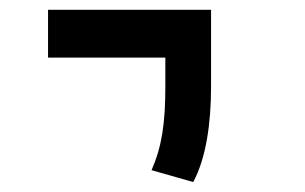

<svg xmlns="http://www.w3.org/2000/svg" viewBox="-20 -606 626 394"><path d="M376.5 -232.4C402.8 -281.2 413.1 -352.5 413.1 -428.2V-585.9H78.6V-487.8H319.3V-428.2C319.3 -352.5 312 -304.7 291 -256.8Z"/></svg>

Font: Cascadia Code PL
Style: Regular
Weight: 400
Monospace: yes
Designer: Aaron Bell
Foundry: Saja Typeworks
Version: Version 2404.023